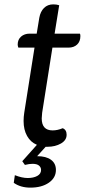

<svg xmlns="http://www.w3.org/2000/svg" viewBox="-20 -664 388 879"><path d="M348 -499Q348 -474 333 -460Q318 -446 294 -446H220L173 -148Q171 -128 171 -122Q171 -67 221 -67Q243 -67 267 -77Q285 -70 285 -47Q285 -22 259 -7Q233 8 197 8H189L150 51Q191 51 213.5 67.5Q236 84 236 114Q236 150 203.5 172.5Q171 195 119 195Q74 195 43 173L48 138Q81 151 107 151Q133 151 150.5 141.5Q168 132 168 114Q168 102 158.5 94Q149 86 129 86Q114 86 94 91L82 74L149 -1Q120 -13 104 -41.5Q88 -70 88 -110Q88 -129 91 -148L138 -446H64Q61 -454 61 -460Q61 -483 76.5 -496.5Q92 -510 116 -510H148L160 -583Q165 -611 181.5 -627.5Q198 -644 224 -644Q239 -644 251 -640L230 -510H346Q348 -506 348 -499Z"/></svg>

Font: Thasadith
Style: Bold Italic
Weight: 700
Italic angle: -9°
Designer: Cadson Demak Co.,Ltd.
Foundry: Cadson Demak Co.,Ltd.
Version: Version 1.000; ttfautohint (v1.6)